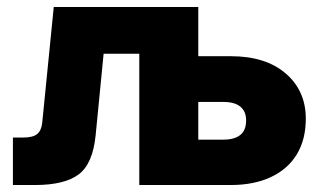

<svg xmlns="http://www.w3.org/2000/svg" viewBox="-20 -530 910 550"><path d="M17 0V-136H47Q75 -136 87 -146.5Q99 -157 101 -179L134 -510H548V-118L536 -130H620Q652 -130 668.5 -143.5Q685 -157 685 -185Q685 -211 668.5 -224.5Q652 -238 620 -238H483V-369H641Q741 -369 798.5 -319.5Q856 -270 856 -190Q856 -130 830 -87.5Q804 -45 755.5 -22.5Q707 0 641 0H379V-388L391 -376H265L278 -388L254 -143Q246 -61 205.5 -30.5Q165 0 80 0Z"/></svg>

Font: Wix Madefor Display ExtraBold
Style: Regular
Weight: 800
Designer: Dalton Maag Ltd
Foundry: Dalton Maag Ltd
Version: Version 3.100